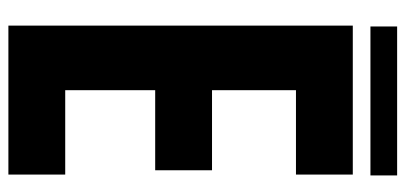

<svg xmlns="http://www.w3.org/2000/svg" viewBox="-268 -674 943 446"><g transform="rotate(90 203.0 -451.5)"><path d="M40 0V-800H386V-668H190V-473H376V-341H190V-132H386V0ZM42 -841V-903H388V-841Z"/></g></svg>

Font: Big Shoulders Display Black
Style: Regular
Weight: 900
Designer: Patric King
Foundry: XO Type Co
Version: Version 1.000; ttfautohint (v1.8.2)